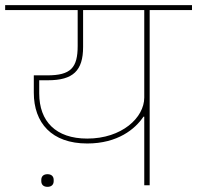

<svg xmlns="http://www.w3.org/2000/svg" viewBox="-40 -718 764 744"><path d="M144 6C160 6 168 -3 168 -16V-21C168 -34 160 -43 144 -43C128 -43 120 -34 120 -21V-16C120 -3 128 6 144 6ZM519 0H540V-679H704V-698H-20V-679H261V-540C261 -455 234 -426 143 -426H91V-359C91 -242 160 -162 298 -162C416 -162 484 -218 516 -266H519ZM298 -181C176 -181 112 -248 112 -356V-407H146C243 -407 282 -444 282 -536V-679H519V-340C519 -262 432 -181 298 -181Z"/></svg>

Font: IBM Plex Devanagari Thin
Style: Regular
Weight: 100
Designer: Mike Abbink, Paul van der Laan, Pieter van Rosmalen, Erin McLaughlin
Foundry: Bold Monday
Version: Version 1.0